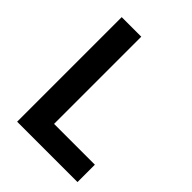

<svg xmlns="http://www.w3.org/2000/svg" viewBox="-196 -775 875 875"><g transform="rotate(45 242.0 -337.0)"><path d="M459 0H70V-674H196V-112H459Z"/></g></svg>

Font: Hind Kochi SemiBold
Style: Regular
Weight: 600
Designer: Dhruvi Tolia
Foundry: Indian Type Foundry
Version: Version 0.702;PS 1.0;hotconv 1.0.81;makeotf.lib2.5.63406